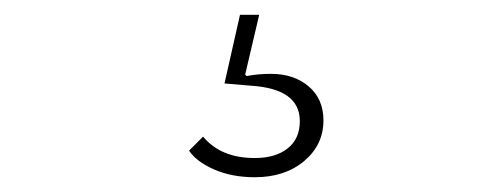

<svg xmlns="http://www.w3.org/2000/svg" viewBox="-20 -27 670 260"><path d="M236 177 255 158Q279 187 325 187Q353 187 369.5 174Q386 161 386 137Q386 93 319 89L284 86L305 -7H331L312 74L314 76Q329 73 347 73Q378 73 398 90Q418 107 418 136Q418 169 392 191Q366 213 325 213Q294 213 270 202.5Q246 192 236 177Z"/></svg>

Font: IBM Plex Sans JP ExtraLight
Style: Regular
Weight: 200
Designer: Mike Abbink; Paul van der Laan; Pieter van Rosmalen; Wujin Sim; Yejin Wi; Jinhee Kim; Boomi Park; Yona Kim; Kichan Ma
Foundry: Sandoll Inc.
Version: Version 1.001